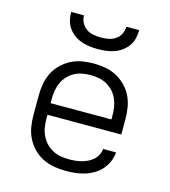

<svg xmlns="http://www.w3.org/2000/svg" viewBox="-111 -829 822 927"><g transform="rotate(15 300.0 -366.0)"><path d="M302 8Q273 8 244 3Q215 -2 188.5 -15Q162 -28 141 -49Q120 -70 106.5 -96.5Q93 -123 88 -152Q83 -181 83 -210V-310Q83 -339 88 -368Q93 -397 106 -423Q119 -449 140 -470Q161 -491 187 -504.5Q213 -518 242 -523Q271 -528 300 -528Q329 -528 358 -523Q387 -518 413 -504.5Q439 -491 460 -470Q481 -449 494 -423Q507 -397 512 -368Q517 -339 517 -310V-231H148V-210Q148 -189 151.5 -168Q155 -147 164 -128Q173 -109 187.5 -93.5Q202 -78 220.5 -68Q239 -58 260 -54Q281 -50 302 -50Q318 -50 334 -51.5Q350 -53 365.5 -57Q381 -61 395.5 -68Q410 -75 422 -85.5Q434 -96 441.5 -110.5Q449 -125 450 -141H515Q513 -117 503.5 -94.5Q494 -72 478 -54Q462 -36 441 -23.5Q420 -11 397 -4Q374 3 350 5.5Q326 8 302 8ZM148 -289H452V-310Q452 -331 448.5 -352Q445 -373 436.5 -392Q428 -411 413.5 -426.5Q399 -442 381 -452Q363 -462 342 -466Q321 -470 300 -470Q279 -470 258 -466Q237 -462 219 -452Q201 -442 186.5 -426.5Q172 -411 163.5 -392Q155 -373 151.5 -352Q148 -331 148 -310ZM300 -600Q279 -600 258.5 -602.5Q238 -605 218 -612Q198 -619 181 -631.5Q164 -644 152 -661Q140 -678 135 -698.5Q130 -719 130 -740H194Q194 -721 203 -703.5Q212 -686 227.5 -675.5Q243 -665 262 -661.5Q281 -658 300 -658Q319 -658 338 -661.5Q357 -665 372.5 -675.5Q388 -686 397 -703.5Q406 -721 406 -740H470Q470 -719 465 -698.5Q460 -678 448 -661Q436 -644 419 -631.5Q402 -619 382 -612Q362 -605 341.5 -602.5Q321 -600 300 -600Z"/></g></svg>

Font: Iosevka Aile Custom Light
Style: Regular
Weight: 300
Designer: Belleve Invis
Foundry: Belleve Invis
Version: Version 17.0.2; ttfautohint (v1.8.3)